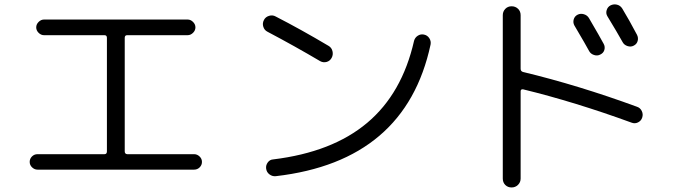

<svg xmlns="http://www.w3.org/2000/svg" viewBox="-20 -785 3040 862"><path d="M148.4 -23.4Q134.8 -23.4 124 -33.7Q113.3 -43.9 113.3 -58.1Q113.3 -72.3 123.5 -82.5Q133.8 -92.8 148.4 -92.8H449.2Q460 -92.8 460 -105.5V-615.2Q460 -627 449.2 -627H177.7Q164.1 -627 153.3 -637.7Q142.6 -648.4 142.6 -662.1Q142.6 -675.8 153.3 -686.5Q164.1 -697.3 177.7 -697.3H822.3Q835.9 -697.3 846.7 -686.5Q857.4 -675.8 857.4 -662.1Q857.4 -648.4 846.7 -637.7Q835.9 -627 822.3 -627H550.8Q540 -627 540 -615.2V-105.5Q540 -93.8 550.8 -92.8H851.6Q865.2 -92.8 876 -82.5Q886.7 -72.3 886.7 -58.1Q886.7 -43.9 876.5 -33.7Q866.2 -23.4 851.6 -23.4Z M1180.7 -642.6Q1167 -649.4 1162.1 -665Q1157.2 -680.7 1165 -695.3Q1171.9 -709 1188 -713.9Q1204.1 -718.8 1217.8 -710.9Q1330.1 -653.3 1455.1 -579.1Q1468.8 -571.3 1472.7 -555.2Q1476.6 -539.1 1468.8 -524.9Q1460.9 -510.7 1445.8 -506.8Q1430.7 -502.9 1417 -510.7Q1304.7 -577.1 1180.7 -642.6ZM1882.8 -629.9Q1898.4 -627 1907.2 -613.8Q1916 -600.6 1913.1 -585Q1800.8 -61.5 1218.8 5.9Q1203.1 7.8 1189.9 -2Q1176.8 -11.7 1174.8 -28.3Q1172.9 -43 1182.1 -55.7Q1191.4 -68.4 1206.1 -69.3Q1471.7 -101.6 1628.4 -233.4Q1785.2 -365.2 1838.9 -601.6Q1842.8 -616.2 1855.5 -624.5Q1868.2 -632.8 1882.8 -629.9Z M2624 -704.1Q2674.8 -617.2 2690.4 -587.9Q2697.3 -575.2 2693.4 -561Q2689.5 -546.9 2674.8 -540Q2662.1 -533.2 2647 -538.1Q2631.8 -543 2625 -555.7Q2613.3 -578.1 2558.6 -670.9Q2551.8 -683.6 2555.7 -697.8Q2559.6 -711.9 2572.8 -718.8Q2585.9 -725.6 2601.1 -721.2Q2616.2 -716.8 2624 -704.1ZM2720.7 -760.7Q2734.4 -767.6 2749.5 -764.2Q2764.6 -760.7 2773.4 -747.1Q2804.7 -695.3 2839.8 -628.9Q2846.7 -615.2 2842.8 -601.1Q2838.9 -586.9 2825.2 -580.1Q2812.5 -573.2 2797.4 -578.1Q2782.2 -583 2775.4 -595.7Q2752 -637.7 2707 -711.9Q2699.2 -724.6 2703.6 -739.3Q2708 -753.9 2720.7 -760.7ZM2237.3 16.6V-716.8Q2237.3 -733.4 2248.5 -745.1Q2259.8 -756.8 2276.9 -756.8Q2293.9 -756.8 2305.7 -745.6Q2317.4 -734.4 2317.4 -716.8V-476.6Q2317.4 -464.8 2328.1 -461.9Q2576.2 -402.3 2839.8 -305.7Q2854.5 -300.8 2861.3 -286.6Q2868.2 -272.5 2863.3 -257.3Q2858.4 -242.2 2844.2 -235.4Q2830.1 -228.5 2815.4 -234.4Q2561.5 -327.1 2329.1 -383.8Q2317.4 -385.7 2317.4 -375V16.6Q2317.4 33.2 2305.7 44.9Q2293.9 56.6 2276.9 56.6Q2259.8 56.6 2248.5 45.4Q2237.3 34.2 2237.3 16.6Z"/></svg>

Font: Rounded-X Mgen+ 1m regular
Style: Regular
Weight: 400
Designer: [Source Han Sans]
Ryoko NISHIZUKA  (kana & ideographs); Paul D. Hunt (Latin, Greek & Cyrillic); Wenlong ZHANG  (bopomofo
Version: Version 1.059.20150602